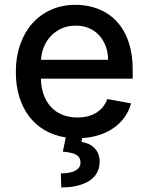

<svg xmlns="http://www.w3.org/2000/svg" viewBox="-20 -573 627 811"><path d="M299 -552.6Q329.9 -552.6 359.7 -546Q389.6 -539.4 416.5 -525.4Q443.5 -511.4 466.1 -489.5Q488.6 -467.7 505.3 -437.1Q522 -406.6 531.2 -367.2Q540.5 -327.8 540.5 -278.4V-240.8H152.7Q153.8 -201.3 165.3 -170.8Q176.8 -140.3 197.1 -119.3Q217.3 -98.4 245.4 -87.5Q273.4 -76.7 307.5 -76.7Q353 -76.7 385.8 -96.2Q418.7 -115.8 433.2 -154.5L533.7 -136.4Q525.2 -105.1 507.1 -79.2Q489 -53.3 462.4 -34.1Q435.7 -14.9 401.6 -3.6Q367.5 7.8 327.1 10.3L323.9 26.3Q339.1 28.8 353.2 34.8Q367.2 40.8 377.8 51.1Q388.5 61.4 394.7 76.2Q400.9 90.9 400.9 111.2Q400.9 135.3 390.4 155.2Q380 175.1 359.6 189.1Q339.1 203.1 308.8 210.9Q278.4 218.8 239 218.8L236.9 159.4Q255.3 159.4 270.6 156.8Q285.9 154.1 296.7 148.6Q307.5 143.1 313.7 134.6Q320 126.1 320 114.3Q320 102.6 315.7 94.5Q311.4 86.3 302.4 81Q293.3 75.6 279.1 72.4Q264.9 69.2 245.4 67.5L257.8 7.5Q208.5 0 169.2 -22.9Q130 -45.8 102.8 -81.5Q75.6 -117.2 61.3 -164.8Q46.9 -212.4 46.9 -269.2Q46.9 -332 65 -384.2Q83.1 -436.4 116.1 -473.7Q149.1 -511 195.7 -531.8Q242.2 -552.6 299 -552.6ZM436.4 -320.3Q436.4 -351.6 426.5 -378Q416.5 -404.5 398.8 -423.8Q381 -443.2 355.8 -454Q330.6 -464.8 299.7 -464.8Q267.4 -464.8 240.9 -453.1Q214.5 -441.4 195.5 -421.5Q176.5 -401.6 165.7 -375.5Q154.8 -349.4 153.1 -320.3Z"/></svg>

Font: Cannonade Med
Style: Regular
Weight: 500
Designer: Rasmus Andersson
Foundry: rsms
Version: Version 3.012;git-f93a4a705